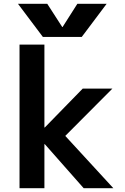

<svg xmlns="http://www.w3.org/2000/svg" viewBox="-20 -983 651 1003"><path d="M305 -842H307L384 -963H537L407 -790H204L74 -963H227ZM214 -230H212V0H82V-750H212V-317H214L412 -520H567L321 -273L572 0H417Z"/></svg>

Font: Mplus 1p Bold
Style: Bold
Weight: 700
Version: Version 1.061